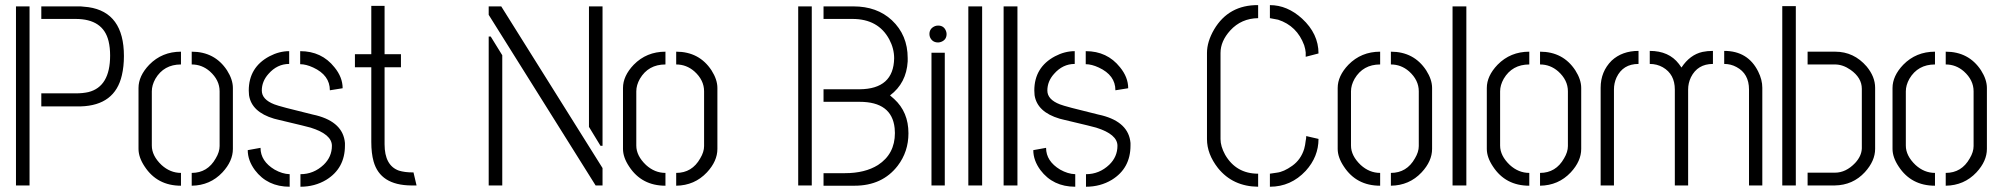

<svg xmlns="http://www.w3.org/2000/svg" viewBox="-20 -708 7643 733"><path d="M41 0H92.8V-683.6H41ZM137.7 -301.8H288.1Q418.9 -305.7 445.3 -420.9Q453.1 -454.1 453.1 -494.1Q453.1 -661.1 317.4 -680.7Q302.7 -682.6 288.1 -683.6H137.7V-635.7H268.6Q374 -635.7 394.5 -550.8Q400.4 -526.4 400.4 -496.1Q400.4 -377 317.4 -356.4Q295.9 -351.6 269.5 -351.6H137.7Z M508.8 -139.6V-372.1Q508.8 -418 549.8 -460.9Q598.6 -510.7 670.9 -510.7V-461.9Q605.5 -461.9 573.2 -407.2Q559.6 -382.8 559.6 -359.4V-152.3Q559.6 -113.3 596.7 -78.1Q629.9 -47.9 670.9 -47.9V1Q580.1 1 532.2 -72.3Q508.8 -107.4 508.8 -139.6ZM711.9 1V-47.9Q772.5 -47.9 803.7 -103.5Q818.4 -127.9 818.4 -150.4V-359.4Q818.4 -402.3 781.2 -435.5Q751 -461.9 711.9 -461.9V-510.7Q799.8 -510.7 846.7 -439.5Q869.1 -404.3 869.1 -372.1V-139.6Q869.1 -92.8 829.1 -49.8Q782.2 0 711.9 1Z M925.8 -134.8 974.6 -143.6Q974.6 -92.8 1028.3 -60.5Q1057.6 -43.9 1085.9 -43V4.9Q1001 4.9 953.1 -58.6Q925.8 -95.7 925.8 -134.8ZM929.7 -362.3Q929.7 -451.2 1008.8 -493.2Q1045.9 -512.7 1084 -512.7V-463.9Q1038.1 -463.9 1004.9 -425.8Q979.5 -397.5 979.5 -362.3Q979.5 -328.1 1027.3 -309.6Q1045.9 -301.8 1174.8 -270.5Q1181.6 -268.6 1187.5 -267.6Q1290 -241.2 1296.9 -162.1Q1296.9 -157.2 1296.9 -152.3Q1296.9 -65.4 1225.6 -21.5Q1181.6 4.9 1127 4.9V-43Q1177.7 -43 1215.8 -79.1Q1247.1 -109.4 1247.1 -151.4Q1247.1 -195.3 1166 -220.7Q1161.1 -222.7 1042 -251Q1033.2 -252.9 1026.4 -254.9Q940.4 -280.3 930.7 -344.7Q929.7 -353.5 929.7 -362.3ZM1126 -462.9V-512.7Q1208 -512.7 1256.8 -451.2Q1288.1 -413.1 1288.1 -371.1L1239.3 -363.3Q1239.3 -420.9 1175.8 -450.2Q1148.4 -462.9 1126 -462.9Z M1335 -451.2V-501H1397.5V-685.5H1448.2V-501H1510.7V-451.2H1448.2V-157.2Q1448.2 -76.2 1502.9 -56.6Q1525.4 -49.8 1554.7 -49.8H1558.6L1570.3 0H1549.8Q1431.6 -1 1406.2 -91.8Q1397.5 -123 1397.5 -166V-451.2Z M1845.7 0V-568.4H1853.5L1897.5 -497.1V0ZM1845.7 -651.4V-683.6H1893.6L2280.3 -66.4V0H2253.9ZM2228.5 -223.6V-683.6H2280.3V-151.4H2272.5Z M2358.4 -139.6V-372.1Q2358.4 -418 2399.4 -460.9Q2448.2 -510.7 2520.5 -510.7V-461.9Q2455.1 -461.9 2422.9 -407.2Q2409.2 -382.8 2409.2 -359.4V-152.3Q2409.2 -113.3 2446.3 -78.1Q2479.5 -47.9 2520.5 -47.9V1Q2429.7 1 2381.8 -72.3Q2358.4 -107.4 2358.4 -139.6ZM2561.5 1V-47.9Q2622.1 -47.9 2653.3 -103.5Q2668 -127.9 2668 -150.4V-359.4Q2668 -402.3 2630.9 -435.5Q2600.6 -461.9 2561.5 -461.9V-510.7Q2649.4 -510.7 2696.3 -439.5Q2718.8 -404.3 2718.8 -372.1V-139.6Q2718.8 -92.8 2678.7 -49.8Q2631.8 0 2561.5 1Z M3027.3 0H3079.1V-683.6H3027.3ZM3124 1H3242.2Q3348.6 1 3407.2 -75.2Q3448.2 -128.9 3448.2 -199.2Q3448.2 -280.3 3393.6 -330.1Q3385.7 -336.9 3377.9 -343.8Q3440.4 -390.6 3445.3 -473.6Q3445.3 -480.5 3445.3 -486.3Q3445.3 -574.2 3384.8 -630.9Q3328.1 -683.6 3238.3 -683.6H3124V-635.7H3234.4Q3333 -635.7 3375 -557.6Q3393.6 -522.5 3393.6 -485.4Q3391.6 -368.2 3261.7 -367.2H3124V-319.3H3261.7Q3384.8 -319.3 3395.5 -218.8Q3396.5 -210 3396.5 -200.2Q3396.5 -120.1 3332 -78.1Q3282.2 -46.9 3206.1 -46.9H3124Z M3528.3 -578.1Q3528.3 -599.6 3549.8 -608.4Q3555.7 -610.4 3561.5 -610.4Q3584 -610.4 3591.8 -588.9Q3593.8 -583 3593.8 -578.1Q3593.8 -555.7 3572.3 -547.9Q3566.4 -545.9 3561.5 -545.9Q3539.1 -545.9 3530.3 -566.4Q3528.3 -572.3 3528.3 -578.1ZM3536.1 0V-506.8H3586.9V0Z M3676.8 0V-683.6H3729.5V0Z M3811.5 0V-683.6H3864.3V0Z M3924.8 -134.8 3973.6 -143.6Q3973.6 -92.8 4027.3 -60.5Q4056.6 -43.9 4085 -43V4.9Q4000 4.9 3952.1 -58.6Q3924.8 -95.7 3924.8 -134.8ZM3928.7 -362.3Q3928.7 -451.2 4007.8 -493.2Q4044.9 -512.7 4083 -512.7V-463.9Q4037.1 -463.9 4003.9 -425.8Q3978.5 -397.5 3978.5 -362.3Q3978.5 -328.1 4026.4 -309.6Q4044.9 -301.8 4173.8 -270.5Q4180.7 -268.6 4186.5 -267.6Q4289.1 -241.2 4295.9 -162.1Q4295.9 -157.2 4295.9 -152.3Q4295.9 -65.4 4224.6 -21.5Q4180.7 4.9 4126 4.9V-43Q4176.8 -43 4214.8 -79.1Q4246.1 -109.4 4246.1 -151.4Q4246.1 -195.3 4165 -220.7Q4160.2 -222.7 4041 -251Q4032.2 -252.9 4025.4 -254.9Q3939.5 -280.3 3929.7 -344.7Q3928.7 -353.5 3928.7 -362.3ZM4125 -462.9V-512.7Q4207 -512.7 4255.9 -451.2Q4287.1 -413.1 4287.1 -371.1L4238.3 -363.3Q4238.3 -420.9 4174.8 -450.2Q4147.5 -462.9 4125 -462.9Z M4587.9 -176.8Q4587.9 -120.1 4629.9 -66.4Q4686.5 3.9 4783.2 4.9V-44.9Q4699.2 -44.9 4657.2 -117.2Q4639.6 -149.4 4639.6 -176.8V-505.9Q4639.6 -550.8 4676.8 -591.8Q4718.8 -637.7 4783.2 -638.7V-688.5Q4670.9 -689.5 4615.2 -595.7Q4587.9 -548.8 4587.9 -505.9ZM4828.1 4.9Q4908.2 4.9 4964.8 -55.7Q5013.7 -109.4 5013.7 -177.7L4966.8 -188.5Q4966.8 -178.7 4964.8 -170.9Q4962.9 -153.3 4959 -139.6Q4946.3 -98.6 4913.6 -75.2Q4880.9 -51.8 4854.5 -48.8L4828.1 -44.9ZM4828.1 -638.7Q4828.1 -638.7 4859.4 -632.8Q4931.6 -609.4 4959 -535.2Q4963.9 -519.5 4964.8 -507.8V-491.2L5013.7 -503.9Q5013.7 -579.1 4951.2 -636.7Q4894.5 -688.5 4828.1 -688.5Z M5086.9 -139.6V-372.1Q5086.9 -418 5127.9 -460.9Q5176.8 -510.7 5249 -510.7V-461.9Q5183.6 -461.9 5151.4 -407.2Q5137.7 -382.8 5137.7 -359.4V-152.3Q5137.7 -113.3 5174.8 -78.1Q5208 -47.9 5249 -47.9V1Q5158.2 1 5110.4 -72.3Q5086.9 -107.4 5086.9 -139.6ZM5290 1V-47.9Q5350.6 -47.9 5381.8 -103.5Q5396.5 -127.9 5396.5 -150.4V-359.4Q5396.5 -402.3 5359.4 -435.5Q5329.1 -461.9 5290 -461.9V-510.7Q5377.9 -510.7 5424.8 -439.5Q5447.3 -404.3 5447.3 -372.1V-139.6Q5447.3 -92.8 5407.2 -49.8Q5360.4 0 5290 1Z M5525.4 0V-683.6H5578.1V0Z M5656.2 -139.6V-372.1Q5656.2 -418 5697.3 -460.9Q5746.1 -510.7 5818.4 -510.7V-461.9Q5752.9 -461.9 5720.7 -407.2Q5707 -382.8 5707 -359.4V-152.3Q5707 -113.3 5744.1 -78.1Q5777.3 -47.9 5818.4 -47.9V1Q5727.5 1 5679.7 -72.3Q5656.2 -107.4 5656.2 -139.6ZM5859.4 1V-47.9Q5919.9 -47.9 5951.2 -103.5Q5965.8 -127.9 5965.8 -150.4V-359.4Q5965.8 -402.3 5928.7 -435.5Q5898.4 -461.9 5859.4 -461.9V-510.7Q5947.3 -510.7 5994.1 -439.5Q6016.6 -404.3 6016.6 -372.1V-139.6Q6016.6 -92.8 5976.6 -49.8Q5929.7 0 5859.4 1Z M6090.8 0V-373Q6090.8 -434.6 6132.8 -476.6Q6172.9 -513.7 6235.4 -513.7V-463.9Q6175.8 -463.9 6151.4 -412.1Q6141.6 -390.6 6141.6 -366.2V0ZM6278.3 -463.9V-513.7Q6351.6 -513.7 6389.6 -463.9Q6394.5 -457 6399.4 -450.2Q6431.6 -499 6479.5 -509.8Q6498 -513.7 6519.5 -513.7V-463.9Q6460.9 -463.9 6435.5 -413.1Q6424.8 -390.6 6424.8 -366.2V0H6374V-366.2Q6374 -424.8 6328.1 -451.2Q6305.7 -463.9 6278.3 -463.9ZM6562.5 -463.9V-513.7Q6653.3 -513.7 6692.4 -434.6Q6708 -403.3 6708 -373V0H6657.2V-366.2Q6657.2 -426.8 6609.4 -452.1Q6587.9 -463.9 6562.5 -463.9Z M6784.2 0V-684.6H6835.9V0ZM6880.9 0V-48.8H6985.4Q7027.3 -48.8 7062.5 -85.9Q7086.9 -112.3 7087.9 -141.6V-369.1Q7087.9 -411.1 7044.9 -441.4Q7015.6 -461.9 6985.4 -461.9H6880.9V-510.7H6986.3Q7057.6 -510.7 7106.4 -454.1Q7138.7 -415 7138.7 -373V-139.6Q7138.7 -93.8 7099.6 -50.8Q7053.7 -1 6984.4 0Z M7205.1 -139.6V-372.1Q7205.1 -418 7246.1 -460.9Q7294.9 -510.7 7367.2 -510.7V-461.9Q7301.8 -461.9 7269.5 -407.2Q7255.9 -382.8 7255.9 -359.4V-152.3Q7255.9 -113.3 7293 -78.1Q7326.2 -47.9 7367.2 -47.9V1Q7276.4 1 7228.5 -72.3Q7205.1 -107.4 7205.1 -139.6ZM7408.2 1V-47.9Q7468.8 -47.9 7500 -103.5Q7514.6 -127.9 7514.6 -150.4V-359.4Q7514.6 -402.3 7477.5 -435.5Q7447.3 -461.9 7408.2 -461.9V-510.7Q7496.1 -510.7 7543 -439.5Q7565.4 -404.3 7565.4 -372.1V-139.6Q7565.4 -92.8 7525.4 -49.8Q7478.5 0 7408.2 1Z"/></svg>

Font: Post No Bills Colombo
Style: Regular
Weight: 500
Designer: Kosala Senevirathne, Siva Puranthara, Lasantha Premarathna, Tharique Azeez
Foundry: Mooniak
Version: Version 1.220 ; ttfautohint (v1.5)